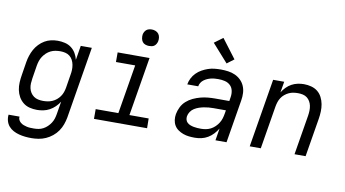

<svg xmlns="http://www.w3.org/2000/svg" viewBox="-91 -988 2581 1435"><g transform="rotate(10 1200.0 -270.5)"><path d="M214 223Q189 223 165.5 220.5Q142 218 119 212Q96 206 75.5 195Q55 184 40.5 167Q26 150 19.5 127Q13 104 16 80H99Q97 94 103 105.5Q109 117 119 125Q129 133 141 137.5Q153 142 166 145Q179 148 192.5 148.5Q206 149 220 149Q237 149 255 146Q273 143 290 134Q307 125 321 111.5Q335 98 345.5 82Q356 66 361.5 48.5Q367 31 370 13L386 -84Q373 -63 354 -44.5Q335 -26 313 -14Q291 -2 266.5 3Q242 8 218 8Q189 8 161.5 1Q134 -6 113 -23Q92 -40 78.5 -64Q65 -88 59.5 -115.5Q54 -143 55.5 -172Q57 -201 62 -230L78 -330Q82 -355 90 -379.5Q98 -404 110.5 -427Q123 -450 142 -470Q161 -490 184 -503.5Q207 -517 232.5 -522.5Q258 -528 283 -528Q311 -528 338 -521.5Q365 -515 386 -499Q407 -483 420.5 -460Q434 -437 440 -411L458 -520H542L452 25Q447 52 437.5 78.5Q428 105 411.5 129Q395 153 371.5 172Q348 191 322 202.5Q296 214 268.5 218.5Q241 223 214 223ZM251 -66Q268 -66 285.5 -68.5Q303 -71 320.5 -78.5Q338 -86 352.5 -98Q367 -110 378 -125.5Q389 -141 395 -158.5Q401 -176 404 -193L420 -293Q424 -313 424.5 -332.5Q425 -352 421.5 -370.5Q418 -389 409.5 -405.5Q401 -422 386.5 -433.5Q372 -445 353.5 -449.5Q335 -454 315 -454Q297 -454 278.5 -451Q260 -448 242.5 -439.5Q225 -431 210.5 -417.5Q196 -404 185.5 -388Q175 -372 169 -354Q163 -336 160 -318L144 -218Q141 -199 140 -180Q139 -161 143 -143Q147 -125 156.5 -110Q166 -95 180.5 -84.5Q195 -74 213.5 -70Q232 -66 251 -66Z M1053 0H650V-74H822L884 -447H738V-520H980L906 -74H1052ZM960 -608Q946 -608 932 -613Q918 -618 910 -629Q902 -640 899.5 -655Q897 -670 899 -685Q901 -695 906.5 -705Q912 -715 920.5 -721.5Q929 -728 939.5 -730.5Q950 -733 961 -733Q975 -733 989 -727.5Q1003 -722 1011.5 -711Q1020 -700 1022.5 -685Q1025 -670 1022 -655Q1020 -645 1014.5 -635Q1009 -625 1000.5 -618.5Q992 -612 981.5 -610Q971 -608 960 -608Z M1416 8Q1393 8 1370.5 5.5Q1348 3 1327.5 -4.5Q1307 -12 1289 -24.5Q1271 -37 1260 -55.5Q1249 -74 1246 -96.5Q1243 -119 1247 -142Q1252 -169 1265 -195.5Q1278 -222 1300.5 -242Q1323 -262 1350 -274.5Q1377 -287 1405 -294.5Q1433 -302 1461 -304.5Q1489 -307 1516 -307H1623L1628 -339Q1632 -364 1626.5 -388Q1621 -412 1604 -427.5Q1587 -443 1563.5 -448.5Q1540 -454 1515 -454Q1501 -454 1487 -453Q1473 -452 1458.5 -448.5Q1444 -445 1430.5 -439Q1417 -433 1405 -424Q1393 -415 1385 -402Q1377 -389 1375 -375H1292Q1296 -399 1307.5 -422Q1319 -445 1337.5 -463.5Q1356 -482 1378.5 -494.5Q1401 -507 1424.5 -515Q1448 -523 1472.5 -525.5Q1497 -528 1521 -528Q1549 -528 1577 -524Q1605 -520 1629 -509Q1653 -498 1672 -479.5Q1691 -461 1701.5 -436.5Q1712 -412 1713.5 -384Q1715 -356 1710 -327L1656 0H1572L1587 -92Q1574 -70 1555.5 -50Q1537 -30 1514 -16.5Q1491 -3 1466 2.5Q1441 8 1416 8ZM1449 -66Q1468 -66 1487 -69.5Q1506 -73 1523.5 -82Q1541 -91 1556 -105.5Q1571 -120 1581.5 -137Q1592 -154 1597.5 -172.5Q1603 -191 1606 -210L1610 -234H1515Q1497 -234 1479.5 -232.5Q1462 -231 1444 -227.5Q1426 -224 1408 -218Q1390 -212 1373 -201.5Q1356 -191 1345 -174.5Q1334 -158 1331 -140Q1329 -126 1332.5 -113.5Q1336 -101 1345.5 -92Q1355 -83 1368 -78Q1381 -73 1394 -70.5Q1407 -68 1421 -67Q1435 -66 1449 -66ZM1554 -580 1433 -716 1498 -764 1607 -620Z M1832 0 1918 -520H2002L1988 -437Q2001 -458 2018.5 -476Q2036 -494 2058 -506Q2080 -518 2104 -523Q2128 -528 2151 -528Q2180 -528 2207.5 -520.5Q2235 -513 2255.5 -496.5Q2276 -480 2288.5 -455.5Q2301 -431 2306 -404Q2311 -377 2310 -348Q2309 -319 2304 -290L2256 0H2172L2222 -302Q2225 -321 2225.5 -340Q2226 -359 2222.5 -376.5Q2219 -394 2210 -409.5Q2201 -425 2187.5 -435.5Q2174 -446 2156 -450Q2138 -454 2119 -454Q2102 -454 2084.5 -451.5Q2067 -449 2050 -441Q2033 -433 2018.5 -421Q2004 -409 1994 -393.5Q1984 -378 1978.5 -361Q1973 -344 1970 -327L1916 0Z"/></g></svg>

Font: Iosevka Extended Oblique
Style: Regular
Weight: 400
Width: 7
Italic angle: -9°
Monospace: yes
Designer: Belleve Invis
Foundry: Belleve Invis
Version: Version 32.0.1; ttfautohint (v1.8.4)